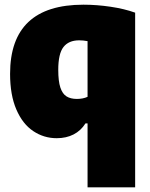

<svg xmlns="http://www.w3.org/2000/svg" viewBox="-20 -579 640 819"><path d="M353.5 -52.5H344.5Q325 -21.5 293.8 -5.5Q262.5 10.5 222 10.5Q167 10.5 121.8 -19.8Q76.5 -50 49.8 -111.8Q23 -173.5 23 -264Q23 -559 336 -559Q393 -559 451.8 -550.2Q510.5 -541.5 556.5 -525V220H353.5ZM353.5 -166V-403.5Q335 -407 318 -407Q273 -407 250.8 -378.5Q228.5 -350 228.5 -281Q228.5 -232.5 237.5 -205.5Q246.5 -178.5 263.8 -167.8Q281 -157 308 -157Q334 -157 353.5 -166Z"/></svg>

Font: Encode Sans Semi Condensed Black
Style: Regular
Weight: 900
Width: 4
Designer: Multiple Designers
Foundry: Impallari Type
Version: Version 2.000